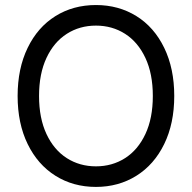

<svg xmlns="http://www.w3.org/2000/svg" viewBox="-20 -737 767 767"><path d="M363.3 9.7Q272.4 9.7 201.5 -34.9Q130.5 -79.4 90.5 -161.6Q50.4 -243.8 50.4 -353.6Q50.4 -463.4 90.5 -545.9Q130.5 -628.5 201.5 -672.7Q272.4 -716.9 363.3 -716.9Q453.7 -716.9 524.9 -672.7Q596 -628.5 636 -545.9Q676.1 -463.4 676.1 -353.6Q676.1 -243.8 636 -161.6Q596 -79.4 524.9 -34.9Q453.7 9.7 363.3 9.7ZM363.3 -634.7Q298.3 -634.7 246.9 -601.9Q195.4 -569.1 165.7 -505.7Q136 -442.3 136 -353.6Q136 -264.8 165.7 -201.5Q195.4 -138.1 246.9 -105.3Q298.3 -72.5 363.3 -72.5Q428.2 -72.5 479.6 -105.3Q531.1 -138.1 560.8 -201.5Q590.5 -264.8 590.5 -353.6Q590.5 -442.3 560.8 -505.7Q531.1 -569.1 479.6 -601.9Q428.2 -634.7 363.3 -634.7Z"/></svg>

Font: Pretendard Variable
Style: Regular
Weight: 400
Designer: Base glyphs from Inter by Rasmus Andersson; Hangul glyphs from Noto Sans CJK(Source Han Sans) by Jang Soo-young and Kang
Foundry: Kil Hyung-jin
Version: Version 1.100;FEAKit 1.0